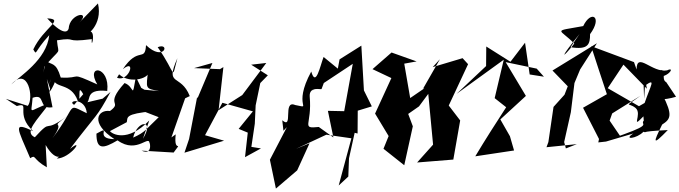

<svg xmlns="http://www.w3.org/2000/svg" viewBox="-20 -865 3960 1119"><path d="M232 -441C259 -554 201 -497 225 -461C346 -603 320 -533 312 -630C437 -650 347 -615 515 -637C509 -556 552 -726 479 -670C477 -647 581 -718 551 -845L441 -732C516 -805 386 -789 380 -698C379 -696 367 -636 255 -758C361 -753 235 -706 174 -577C197 -539 175 -560 267 -660C252 -516 94 -420 46 -373C144 -482 179 -292 142 -248L14 -289L78 -247C162 -272 64 -201 173 -101C53 -157 79 -123 156 57C191 34 168 62 253 110L246 -20C315 100 356 17 311 59C390 58 477 -69 388 3C551 -212 539 -172 624 -329L578 -290L468 -264C527 -257 454 -351 605 -335C622 -482 476 -493 547 -373C377 -450 464 -406 334 -413C307 -505 282 -484 249 -510ZM412 -254C366 -280 478 -300 486 -205C362 -264 435 -255 286 -60C374 -183 250 -99 379 -194C220 -75 294 -187 183 -65C118 -95 194 -161 269 -264C138 -218 163 -190 170 -295C251 -324 197 -225 286 -240L253 -405L272 -348C246 -276 352 -457 281 -422C252 -310 281 -453 290 -408C300 -345 393 -387 433 -278C456 -269 426 -388 465 -316Z M979 -64 1059 -292 1086 -305C1033 -439 939 -356 1014 -526C977 -391 1011 -431 899 -590C974 -620 937 -501 831 -602C825 -500 786 -598 696 -462C778 -528 730 -383 662 -412L674 -432C740 -370 869 -413 844 -457C831 -346 824 -350 908 -334L822 -342L803 -353L772 -417C747 -279 766 -360 706 -381C585 -247 698 -275 621 -218C550 -228 502 -149 647 -54C521 -56 640 -142 542 -86C542 10 582 2 665 -47C782 38 854 -92 852 -22C846 -65 881 46 805 13L992 24C1050 -55 991 37 1004 -82ZM719 -153C725 -182 706 -201 872 -217L812 -218L905 -182C829 -111 830 -96 756 -63C780 -166 884 -172 813 -56L850 -163C722 -31 631 -85 621 -101Z M1501 0 1445 -9 1465 -144 1470 -251 1497 -381 1541 -426 1444 -488 1532 -498 1392 -311 1254 -223 1282 -474 1262 -462 1111 -468 1218 -498 1131 -292 1129 -300 1082 -55 1055 25 1286 -45 1175 -77 1276 -266 1454 -216 1371 -114 1424 -92 1408 51Z M1632 -103 1652 -124 1553 66 1588 234 1712 128 1784 -30 1706 2 1882 -80 2028 -59 1954 216 2010 164 2014 58 2047 -91 2064 -87 2065 -220 2147 -245 2101 -338 2086 -599 1959 -519 1949 -465 1866 -533C1845 -479 1821 -354 1794 -448C1680 -239 1808 -232 1700 -253C1625 -285 1692 -106 1625 -164ZM1869 -386 1793 -332 2036 -493 1986 -217 1891 -219 1923 -64 1838 -125C1731 -114 1800 -136 1785 -302C1781 -365 1851 -341 1854 -346Z M2544 -520 2446 -349 2453 -350 2259 -217 2378 -251 2336 -494 2408 -507 2262 -559 2151 -462 2261 -410 2166 -203 2245 -72 2215 2 2336 98 2386 -129 2359 -201 2422 -245 2476 -318 2504 -22 2411 82 2622 65 2662 -163 2577 -274 2580 -217 2708 -491 2676 -526 2502 -474Z M3150 -418 3067 -431 3040 -616 2955 -505 2814 -594 2813 -480 2641 -318 2916 -517 2863 -293 2930 -240C2869 -146 2808 -51 2750 46L2976 12L2952 -71L2896 -169L3045 -306L2927 -503L3108 -465Z M3278 0 3268 -37 3307 -211 3328 -381 3361 -460 3459 -613 3200 -454 3289 -362 3270 -313 3206 -242 3176 -37 3165 -7 3342 -25ZM3305 -590C3409 -573 3419 -607 3419 -666C3494 -768 3425 -809 3379 -713C3194 -680 3241 -700 3327 -611C3250 -514 3240 -523 3358 -667Z M3863 -386C3822 -405 3893 -499 3777 -434C3849 -379 3930 -485 3868 -455C3781 -438 3691 -567 3690 -460L3675 -503L3425 -596C3456 -502 3486 -407 3517 -316L3378 -237L3471 -55L3467 -35L3512 -40L3671 -87C3609 -47 3692 -57 3730 -97C3765 -88 3678 -98 3872 -107C3781 -13 3786 -31 3839 -139C3889 -171 3902 -194 3841 -313C3763 -278 3851 -280 3920 -301ZM3732 -162C3709 -137 3783 -143 3618 -83L3593 -74L3533 -162L3548 -204L3713 -307C3613 -233 3641 -272 3685 -235C3725 -200 3652 -106 3730 -187ZM3739 -366C3805 -413 3773 -370 3737 -265L3704 -246L3522 -351L3620 -498L3608 -494L3750 -348C3733 -450 3724 -497 3734 -289Z"/></svg>

Font: Asimov Silicon
Style: Regular
Weight: 400
Designer: Google
Version: Version 2.000980; 2014